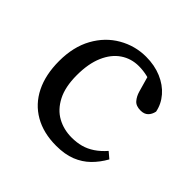

<svg xmlns="http://www.w3.org/2000/svg" viewBox="-134 -624 767 767"><g transform="rotate(45 249.5 -240.0)"><path d="M277 13Q205 13 153 -17Q101 -47 73.5 -102.5Q46 -158 46 -235Q46 -315 78 -373Q110 -431 164 -462Q218 -493 280 -493Q328 -493 367 -476.5Q406 -460 431 -431Q456 -402 463 -366Q459 -347 447.5 -336Q436 -325 416 -325Q390 -325 377.5 -339.5Q365 -354 359 -375L334 -463L385 -421Q361 -434 336 -440Q311 -446 286 -446Q243 -446 209 -423Q175 -400 155.5 -355Q136 -310 136 -245Q136 -179 158 -136.5Q180 -94 216.5 -74Q253 -54 298 -54Q326 -54 350 -60.5Q374 -67 396.5 -82Q419 -97 440 -121L466 -99Q447 -65 421.5 -40Q396 -15 361 -1Q326 13 277 13Z"/></g></svg>

Font: Source Serif 4 18pt
Style: Regular
Weight: 400
Designer: Frank Grießhammer
Foundry: Adobe Systems Incorporated
Version: Version 4.004;hotconv 1.0.116;makeotfexe 2.5.65601